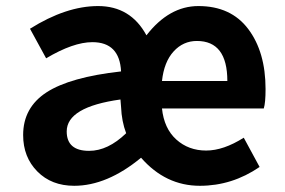

<svg xmlns="http://www.w3.org/2000/svg" viewBox="-20 -594 931 628"><path d="M222.7 13.7Q148.4 13.7 102.1 -33.2Q55.7 -80.1 55.7 -152.3Q55.7 -242.2 132.3 -292Q209 -341.8 376 -360.4Q371.1 -456.1 282.2 -456.1Q219.7 -456.1 130.9 -403.3L78.1 -500Q196.3 -574.2 300.8 -574.2Q407.2 -574.2 459 -478.5Q533.2 -574.2 628.9 -574.2Q735.4 -574.2 792 -499Q848.6 -423.8 848.6 -302.7Q848.6 -257.8 842.8 -239.3H509.8Q516.6 -173.8 556.6 -137.7Q596.7 -101.6 654.3 -101.6Q710.9 -101.6 777.3 -143.6L829.1 -47.9Q739.3 13.7 633.8 13.7Q521.5 13.7 441.4 -78.1Q330.1 13.7 222.7 13.7ZM271.5 -100.6Q333 -100.6 392.6 -158.2Q377.9 -197.3 376 -244.1L374 -268.6Q198.2 -244.1 198.2 -164.1Q198.2 -100.6 271.5 -100.6ZM509.8 -329.1H723.6Q723.6 -460 624 -460Q579.1 -460 547.9 -425.8Q516.6 -391.6 509.8 -329.1Z"/></svg>

Font: Gen Shin Gothic Bold
Style: Bold
Weight: 700
Designer: [Source Han Sans]
Ryoko NISHIZUKA  (kana & ideographs); Paul D. Hunt (Latin, Greek & Cyrillic); Wenlong ZHANG  (bopomofo
Version: Version 1.002.20150607